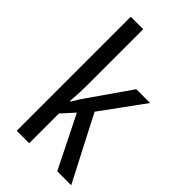

<svg xmlns="http://www.w3.org/2000/svg" viewBox="-233 -833 905 905"><g transform="rotate(45 220.0 -380.0)"><path d="M154 -377V-760H71V0H154V-198L211 -261L341 0H434L267 -323L423 -537H331L196 -343C182 -324 164 -296 153 -276H149C152 -308 154 -345 154 -377Z"/></g></svg>

Font: Noto Sans Devanagari UI Condensed
Style: Regular
Weight: 400
Width: 3
Designer: Jelle Bosma - Monotype Design Team
Foundry: Monotype Imaging Inc.
Version: Version 2.004